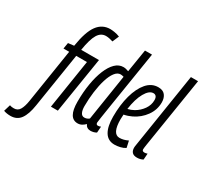

<svg xmlns="http://www.w3.org/2000/svg" viewBox="-315 -1009 1568 1488"><g transform="rotate(30 468.5 -265.0)"><path d="M-64 220Q-97 220 -125 210L-107 150Q-96 154 -87 155Q-78 156 -69 156Q-35 156 -18 126.5Q-1 97 7 45L83 -438H32L41 -492L93 -498Q114 -632 157.5 -691Q201 -750 272 -750Q286 -750 309.5 -746.5Q333 -743 358 -733L333 -675Q326 -678 306 -682.5Q286 -687 270 -687Q225 -687 198.5 -643Q172 -599 156 -498H315L235 1H173L242 -438H146L69 49Q56 134 25 177Q-6 220 -64 220Z M531 10Q496 10 482 -22Q470 -9 453 0.5Q436 10 416 10Q332 10 332 -135Q332 -222 344.5 -296.5Q357 -371 380 -427Q403 -483 435 -514.5Q467 -546 507 -546Q529 -546 554 -536L587 -740H650Q596 -403 570.5 -242Q545 -81 545 -72Q545 -53 562 -53Q568 -53 574 -54.5Q580 -56 587 -59L583 -4Q572 3 558 6.5Q544 10 531 10ZM438 -55Q463 -55 481 -71L545 -481Q537 -483 530.5 -484.5Q524 -486 517 -486Q489 -486 466.5 -456.5Q444 -427 428.5 -376.5Q413 -326 404.5 -263Q396 -200 396 -132Q396 -97 406.5 -76Q417 -55 438 -55Z M841 -15Q821 -2 795 4Q769 10 746 10Q687 10 658 -37.5Q629 -85 629 -174Q629 -279 652 -363Q675 -447 717.5 -496.5Q760 -546 820 -546Q862 -546 881.5 -521Q901 -496 901 -457Q901 -390 861.5 -335Q822 -280 760 -250Q727 -234 691 -227Q689 -206 689 -184Q689 -55 753 -55Q770 -55 788.5 -59.5Q807 -64 828 -74ZM810 -487Q772 -487 740 -430.5Q708 -374 695 -280Q723 -286 750 -301Q791 -325 817 -362.5Q843 -400 843 -443Q843 -466 834 -476.5Q825 -487 810 -487Z M998 -740H1062L962 -112Q960 -97 958.5 -87.5Q957 -78 957 -71Q957 -53 978 -53Q989 -53 1004 -58L1000 -3Q976 10 947 10Q917 10 903.5 -5Q890 -20 890 -46Q890 -57 893 -73Z"/></g></svg>

Font: Georama ExtraCondensed
Style: Italic
Weight: 400
Width: 2
Italic angle: -9°
Designer: Jean-Baptiste Levee
Foundry: Production Type
Version: Version 1.000